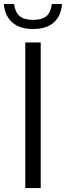

<svg xmlns="http://www.w3.org/2000/svg" viewBox="-50 -956 336 976"><path d="M78.5 0V-740H157V0ZM118 -808.5Q50 -808.5 12.2 -842Q-25.5 -875.5 -30.5 -935.5H21.5Q27 -894 49.5 -874.5Q72 -855 118 -855Q164.5 -855 186.5 -874.5Q208.5 -894 213.5 -935.5H265.5Q260.5 -875 223.5 -841.8Q186.5 -808.5 118 -808.5Z"/></svg>

Font: Encode Sans SemiCondensed SemiCondensed
Style: Regular
Weight: 400
Width: 4
Designer: Multiple Designers
Foundry: Impallari Type
Version: Version 3.000; ttfautohint (v1.8.3) -l 8 -r 50 -G 200 -x 14 